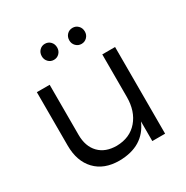

<svg xmlns="http://www.w3.org/2000/svg" viewBox="-166 -865 979 1009"><g transform="rotate(-30 323.5 -361.0)"><path d="M240.2 -627.9Q220.7 -627.9 207.3 -641.8Q193.8 -655.8 193.8 -675.8Q193.8 -697.3 207.3 -711.2Q220.7 -725.1 240.2 -725.1Q260.3 -725.1 273.7 -711.2Q287.1 -697.3 287.1 -675.8Q287.1 -655.8 273.7 -641.8Q260.3 -627.9 240.2 -627.9ZM408.2 -627.9Q388.2 -627.9 374.5 -641.8Q360.8 -655.8 360.8 -675.8Q360.8 -697.3 374.3 -711.2Q387.7 -725.1 408.2 -725.1Q427.7 -725.1 441.4 -711.2Q455.1 -697.3 455.1 -675.8Q455.1 -655.8 441.4 -641.8Q427.7 -627.9 408.2 -627.9ZM474.1 -525.9H551.8V0H474.1V-119.1Q422.4 1.5 273.9 2.9Q181.6 2.9 129.4 -52Q77.1 -106.9 77.1 -202.1V-525.9H154.8V-222.2Q154.8 -151.9 193.6 -111.8Q232.4 -71.8 300.8 -71.8Q381.3 -73.2 427.7 -127.2Q474.1 -181.2 474.1 -268.1Z"/></g></svg>

Font: Montserrat-Arabic Light
Style: Regular
Weight: 300
Designer: Mohamed Gaber
Foundry: Kief Type Foundry
Version: Version 5.008;PS 005.008;hotconv 1.0.88;makeotf.lib2.5.64775